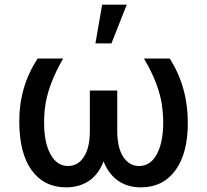

<svg xmlns="http://www.w3.org/2000/svg" viewBox="-20 -797 893 827"><path d="M202 -442Q185 -398 177 -355Q170 -316 170 -270Q170 -181 198 -132Q225 -82 273 -82Q316 -82 341 -121Q367 -159 367 -234V-407H485V-234Q485 -161 511 -121Q537 -82 579 -82Q628 -82 655 -132Q683 -183 683 -270Q683 -306 676 -355Q668 -398 651 -442Q632 -491 600 -545H711Q789 -423 789 -268Q789 -137 736 -64Q682 10 587 10Q529 10 488 -19Q447 -48 426 -102Q405 -47 365 -19Q322 10 265 10Q170 10 116 -64Q63 -138 63 -275Q63 -424 142 -545H252Q220 -489 202 -442ZM526 -777 460 -610H391L420 -777Z"/></svg>

Font: Sinter Medium
Style: Regular
Weight: 500
Foundry: Adobe & rsms
Version: Version 1.000